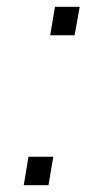

<svg xmlns="http://www.w3.org/2000/svg" viewBox="-20 -546 300 566"><path d="M128 -442 142 -526H215L200 -442ZM50 0 64 -84H137L123 0Z"/></svg>

Font: Archivo SemiBold ExtraLight
Style: Italic
Weight: 250
Italic angle: -10°
Version: Version 2.001